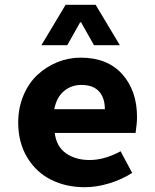

<svg xmlns="http://www.w3.org/2000/svg" viewBox="-20 -761 640 793"><path d="M150.9 -574.2 251 -741.2H375L475.1 -574.2H368.2L314.9 -668.9H311L257.8 -574.2ZM330.1 12.2Q252.4 12.2 190.7 -18.8Q128.9 -49.8 92 -111.3Q55.2 -172.9 55.2 -254.9Q55.2 -315.4 76.9 -366.9Q98.6 -418.5 134.8 -451.9Q170.9 -485.4 217 -504.2Q263.2 -522.9 313 -522.9Q423.8 -522.9 484.9 -454.6Q545.9 -386.2 545.9 -277.8Q545.9 -251.5 540 -211.9H206.1Q212.9 -155.8 252.4 -127.9Q292 -100.1 350.1 -100.1Q411.6 -100.1 478 -136.2L525.9 -46.9Q483.4 -19.5 431.2 -3.7Q378.9 12.2 330.1 12.2ZM204.1 -310.1H413.1Q413.1 -356.9 388.9 -383.5Q364.7 -410.2 315.9 -410.2Q274.4 -410.2 244.1 -384.8Q213.9 -359.4 204.1 -310.1Z"/></svg>

Font: Office Code Pro D Bold
Style: Regular
Weight: 700
Designer: Nathan Rutzky & Paul D. Hunt
Foundry: Adobe Systems Incorporated
Version: Version 1.004;PS 001.004;hotconv 1.0.70;makeotf.lib2.5.58329